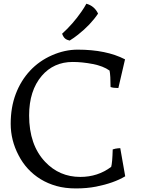

<svg xmlns="http://www.w3.org/2000/svg" viewBox="-20 -1006 790 1043"><path d="M623 -527.8Q595.7 -527.8 580.6 -533.2Q580.6 -595.7 575.2 -622.6Q540.5 -647.5 483.4 -658.4Q426.3 -669.4 374.8 -669.4Q323.2 -669.4 281 -650.4Q238.8 -631.3 207 -594.2Q138.2 -513.7 138.2 -378.9Q138.2 -218.8 225.1 -127Q302.7 -44.9 416 -44.9Q511.7 -44.9 584 -99.6Q590.3 -121.6 592.3 -194.3Q599.1 -196.8 606.4 -198.2L619.6 -200.2Q626.5 -201.2 633.3 -201.2L660.2 -48.3Q598.1 -11.2 502 7.8Q451.7 17.6 392.6 17.6Q333.5 17.6 286.6 4.4Q239.7 -8.8 200.9 -32.5Q162.1 -56.2 131.8 -89.1Q101.6 -122.1 81.1 -162.1Q38.1 -243.7 38.1 -333.5Q38.1 -423.3 65.7 -495.8Q93.3 -568.4 143.1 -621.8Q192.9 -675.3 262.5 -705.8Q332 -736.3 401.9 -736.3Q557.1 -736.3 659.2 -683.6ZM358.4 -785.6Q343.8 -788.6 334 -796.4Q324.2 -804.2 317.4 -822.8Q376 -875.5 422.9 -943.4Q438 -964.8 449.2 -985.8Q493.2 -973.6 512.7 -932.1Q472.2 -871.6 404.3 -817.9Q382.3 -800.3 358.4 -785.6Z"/></svg>

Font: Trykker
Style: Regular
Weight: 400
Designer: Magnus Gaarde
Foundry: Magnus Gaarde
Version: Version 1.001